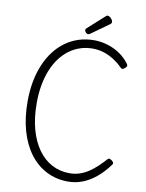

<svg xmlns="http://www.w3.org/2000/svg" viewBox="-163 -1798 1464 1926"><g transform="rotate(10 569.0 -835.0)"><path d="M669 19Q546 19 446.5 -32.5Q347 -84 276 -179Q205 -274 167.5 -407Q130 -540 130 -703Q130 -812 148 -907Q166 -1002 200 -1082Q234 -1162 282.5 -1225Q331 -1288 393 -1332.5Q455 -1377 528 -1400Q601 -1423 683 -1423Q749 -1423 816 -1403.5Q883 -1384 943 -1344.5Q1003 -1305 1047 -1244Q1055 -1232 1051.5 -1223Q1048 -1214 1035 -1203Q1022 -1191 1011.5 -1189Q1001 -1187 992 -1197Q947 -1242 897 -1273.5Q847 -1305 793.5 -1321.5Q740 -1338 683 -1338Q617 -1338 557 -1318.5Q497 -1299 446 -1261.5Q395 -1224 353.5 -1169Q312 -1114 283 -1043Q254 -972 238.5 -887Q223 -802 223 -703Q223 -555 255 -437.5Q287 -320 346.5 -236.5Q406 -153 488 -109.5Q570 -66 669 -66Q723 -66 771 -82Q819 -98 862.5 -127Q906 -156 945 -193Q984 -230 1021 -271Q1029 -281 1040.5 -278.5Q1052 -276 1066 -265Q1079 -254 1082 -245Q1085 -236 1077 -225Q1017 -144 951 -89.5Q885 -35 814.5 -8Q744 19 669 19ZM612 -1472Q598 -1472 586.5 -1484Q575 -1496 575 -1507Q575 -1511 576.5 -1516Q578 -1521 584 -1527L752 -1678Q757 -1683 761.5 -1686Q766 -1689 775 -1689Q784 -1689 796 -1680Q808 -1671 817 -1658.5Q826 -1646 826 -1634Q826 -1627 823.5 -1622Q821 -1617 811 -1609L632 -1481Q625 -1477 620.5 -1474.5Q616 -1472 612 -1472Z"/></g></svg>

Font: Playwrite FR Trad
Style: Regular
Weight: 400
Designer: Veronika Burian, José Scaglione
Foundry: TypeTogether
Version: Version 1.000